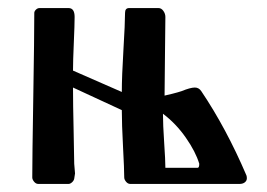

<svg xmlns="http://www.w3.org/2000/svg" viewBox="-20 -456 663 476"><path d="M303 0Q297 0 292.5 -5.5Q288 -11 288 -16Q288 -36 285 -92Q282 -148 282 -183L161 -239Q161 -198 162.5 -133.5Q164 -69 164 -50Q164 -46 165 -38Q166 -30 166 -26Q166 -24 165 -19.5Q164 -15 164 -13Q163 -8 158.5 -4Q154 0 150 0H75Q69 0 64.5 -5.5Q60 -11 60 -16Q60 -64 62.5 -214.5Q65 -365 65 -424Q65 -428 69 -432Q73 -436 78 -436H150Q165 -436 165 -414Q165 -395 163 -350Q161 -305 161 -281L282 -228Q282 -266 286 -332.5Q290 -399 290 -424Q290 -436 300 -436H373Q380 -436 385 -429Q390 -422 390 -414Q390 -388 389 -320.5Q388 -253 388 -219Q393 -220 407 -223.5Q421 -227 430 -230Q452 -239 463 -239Q473 -239 479 -230Q541 -138 591 -21Q592 -18 592 -14Q592 -8 587 -4Q582 0 574 0ZM384 -174Q384 -147 387 -102.5Q390 -58 390 -40H470Q474 -40 474 -50Q465 -80 440.5 -115Q416 -150 384 -174Z"/></svg>

Font: Triodion Unicode
Style: Normal
Weight: 400
Version: Version 1.1